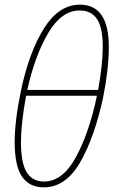

<svg xmlns="http://www.w3.org/2000/svg" viewBox="-20 -793 492 824"><path d="M168 11Q262 11 324 -96.5Q386 -204 423 -377Q447 -498 447 -592Q447 -773 323 -773Q232 -773 168 -670Q104 -567 70 -404Q43 -275 43 -183Q43 -81 74.5 -35Q106 11 168 11ZM97 -407Q130 -555 187 -651.5Q244 -748 322 -748Q372 -748 396.5 -711Q421 -674 421 -592Q421 -516 401 -407ZM169 -14Q120 -14 95 -53Q70 -92 70 -184Q70 -222 75.5 -273Q81 -324 92 -382H396Q363 -224 306 -119Q249 -14 169 -14Z"/></svg>

Font: Noto Sans UI SemiCondensed Thin
Style: Italic
Weight: 250
Width: 4
Italic angle: -12°
Designer: Monotype Design Team
Foundry: Monotype Imaging Inc.
Version: Version 1.901